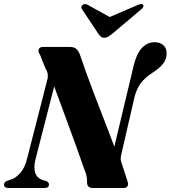

<svg xmlns="http://www.w3.org/2000/svg" viewBox="-44 -933 847 953"><path d="M132 -141.5Q111.5 -57.5 170 -38.5L185 -34.5Q199 -29 199 -17Q199 0 178 0H-2.5Q-24 0 -24 -16.5Q-24 -30 -7.5 -36L8.5 -41Q33.5 -48.5 56.5 -74.2Q79.5 -100 90.5 -146L190 -534Q199.5 -567 182 -592.5L154 -663Q144 -675 148 -687.5Q152 -700 170 -700H302.5Q321.5 -700 332.2 -692Q343 -684 351.5 -665Q383.5 -571.5 412.8 -494Q442 -416.5 469.5 -346.5Q497 -276.5 523.5 -205L620.5 -611.5Q634.5 -668 661.2 -695.8Q688 -723.5 723 -723.5Q750 -723.5 766.8 -708.5Q783.5 -693.5 783 -667.5Q783 -640.5 766.5 -618.2Q750 -596 713 -572Q675 -547 654.8 -520.2Q634.5 -493.5 623.5 -450.5L558.5 -168.5Q555 -154 555 -144.2Q555 -134.5 560.5 -121L588.5 -34.5Q594.5 -20.5 589.5 -10.2Q584.5 0 570 0H415.5Q387 0 388 -31Q389 -60.5 377 -85.5Q362 -130 337.5 -197.5Q313 -265 284 -344.2Q255 -423.5 225 -504ZM513.5 -765.5Q502 -756.5 493.2 -751Q484.5 -745.5 473.5 -745.5Q462.5 -745.5 456.5 -751Q450.5 -756.5 444 -765.5L363 -887.5Q358 -894 360.2 -900.2Q362.5 -906.5 367.5 -909.5Q378.5 -917 393 -908L500.5 -848.5L639 -908Q658.5 -917 666 -909.5Q669 -906.5 667.5 -900.2Q666 -894 658 -887.5Z"/></svg>

Font: Fraunces 72pt
Style: Bold Italic
Weight: 700
Italic angle: -16°
Version: Version 1.000;[b76b70a41]